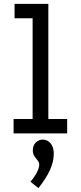

<svg xmlns="http://www.w3.org/2000/svg" viewBox="-20 -687 415 989"><path d="M50 0V-74H148V-593H55V-667H229V-74H326V0ZM178 282 137 249Q157 226 169.5 202Q182 178 182 161Q182 149 173.5 139Q165 129 157 117Q149 105 149 87Q149 62 164.5 47Q180 32 200 32Q224 32 240.5 51Q257 70 257 105Q257 146 237 189.5Q217 233 178 282Z"/></svg>

Font: Inconsolata Condensed SemiBold
Style: Regular
Weight: 600
Width: 3
Monospace: yes
Designer: Raph Levien, Cyreal, Brenton Simpson
Foundry: Raph Levien, Cyreal, Google
Version: Version 3.100; ttfautohint (v1.8.4.7-5d5b)